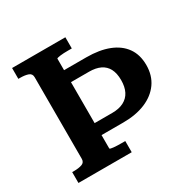

<svg xmlns="http://www.w3.org/2000/svg" viewBox="-157 -869 1029 1027"><g transform="rotate(-30 357.5 -355.0)"><path d="M372 -710H43V-643H54Q84 -643 103.5 -636Q123 -629 123 -607V-103Q123 -81 103.5 -74Q84 -67 54 -67H43V0H372V-69H348Q335 -69 322.5 -69.5Q310 -70 300 -71Q290 -72 284 -73.5Q278 -75 278 -78V-632Q278 -634 284 -635.5Q290 -637 300 -638.5Q310 -640 322.5 -640.5Q335 -641 348 -641H372ZM673 -365Q673 -429 642 -472.5Q611 -516 553.5 -538.5Q496 -561 415 -561H215L212 -487H390Q431 -487 459 -473.5Q487 -460 501.5 -432.5Q516 -405 516 -363Q516 -321 501.5 -292.5Q487 -264 458 -249Q429 -234 387 -234H218V-160H412Q491 -160 549.5 -184.5Q608 -209 640.5 -255Q673 -301 673 -365Z"/></g></svg>

Font: Roboto Serif 20pt SemiBold
Style: Regular
Weight: 600
Version: Version 1.008